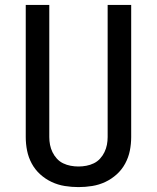

<svg xmlns="http://www.w3.org/2000/svg" viewBox="-20 -755 640 783"><path d="M300 8Q272 8 244 3.5Q216 -1 190.5 -13Q165 -25 144 -44Q123 -63 109.5 -88Q96 -113 90.5 -140.5Q85 -168 85 -196V-735H181V-196Q181 -180 184 -164.5Q187 -149 194 -134.5Q201 -120 212 -108Q223 -96 237.5 -89Q252 -82 268 -79Q284 -76 300 -76Q316 -76 332 -79Q348 -82 362.5 -89Q377 -96 388 -108Q399 -120 406 -134.5Q413 -149 416 -164.5Q419 -180 419 -196V-735H515V-196Q515 -168 509.5 -140.5Q504 -113 490.5 -88Q477 -63 456 -44Q435 -25 409.5 -13Q384 -1 356 3.5Q328 8 300 8Z"/></svg>

Font: Iosevka Curly Medium Extended
Style: Regular
Weight: 500
Width: 7
Monospace: yes
Designer: Belleve Invis
Foundry: Belleve Invis
Version: Version 11.1.0; ttfautohint (v1.8.3)